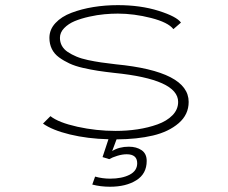

<svg xmlns="http://www.w3.org/2000/svg" viewBox="-20 -532 890 748"><path d="M405.5 88 379.5 80 402.5 10.5Q321 8.5 252.2 -8.2Q183.5 -25 147.5 -50.5L176.5 -79.5Q208 -54.5 281.5 -38.2Q355 -22 430.5 -22Q474.5 -22 516 -28.2Q557.5 -34.5 593.8 -47.5Q630 -60.5 652 -83Q674 -105.5 674 -135Q674 -223 425 -248Q389.5 -252 361.8 -256.2Q334 -260.5 303.2 -267.5Q272.5 -274.5 250.5 -284.8Q228.5 -295 210 -308.5Q191.5 -322 182 -341.2Q172.5 -360.5 172.5 -384.5Q172.5 -417 196 -442.2Q219.5 -467.5 258.5 -482.2Q297.5 -497 343.5 -504.5Q389.5 -512 439 -512Q527.5 -512 598 -489.8Q668.5 -467.5 685 -444L655.5 -418.5Q635 -445 568.5 -462Q502 -479 439 -479Q414.5 -479 386.8 -476.5Q359 -474 327.5 -467Q296 -460 271.2 -449.8Q246.5 -439.5 230 -422.5Q213.5 -405.5 213.5 -384.5Q213.5 -367.5 221.2 -353.5Q229 -339.5 244 -329.5Q259 -319.5 278 -311.5Q297 -303.5 323 -298Q349 -292.5 374.2 -288.8Q399.5 -285 431.5 -281.5Q715 -254 715 -135Q715 -85.5 676 -52Q637 -18.5 575.8 -4Q514.5 10.5 434 11L417 56.5Q444 39.5 482 39.5Q511.5 39.5 531.5 53Q551.5 66.5 551.5 95Q551.5 145 511.2 170.2Q471 195.5 408.5 195.5Q372 195.5 339.5 187L350.5 156Q379 164 409 164Q455 164 484.8 148.8Q514.5 133.5 514.5 104Q514.5 69 473.5 69Q456.5 69 437 75Q417.5 81 405.5 88Z"/></svg>

Font: League Mono Wide Thin
Style: Regular
Weight: 100
Width: 8
Designer: Tyler Finck
Foundry: The League of Moveable Type / Tyler Finck
Version: Version 2.210